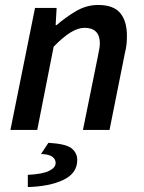

<svg xmlns="http://www.w3.org/2000/svg" viewBox="-20 -523 579 773"><path d="M22 0 121 -491H208L204 -422H208Q246 -455 287.5 -479Q329 -503 375 -503Q437 -503 464 -470.5Q491 -438 491 -379Q491 -362 489.5 -346Q488 -330 483 -310L421 0H314L374 -296Q377 -313 379.5 -325Q382 -337 382 -348Q382 -411 320 -411Q295 -411 265 -393Q235 -375 196 -335L130 0ZM92 230V181Q151 178 177.5 165Q204 152 204 133Q204 118 190.5 108Q177 98 145 97L175 52Q246 56 268.5 74.5Q291 93 291 121Q291 175 234.5 201.5Q178 228 92 230Z"/></svg>

Font: Source Sans 3 Semibold
Style: Italic
Weight: 600
Italic angle: -11°
Designer: Paul D. Hunt
Foundry: Adobe
Version: Version 3.052;hotconv 1.1.0;makeotfexe 2.6.0